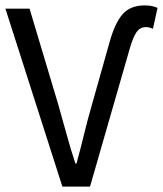

<svg xmlns="http://www.w3.org/2000/svg" viewBox="-25 -688 601 708"><path d="M253 -85Q234 -143 220.5 -193Q207 -243 190 -302L84 -656H-5L205 0H307L455 -514Q466 -551 478.5 -569.5Q491 -588 513 -588Q521 -588 527.5 -586Q534 -584 539 -582L556 -659Q544 -664 533.5 -666Q523 -668 508 -668Q455 -668 426.5 -635Q398 -602 378 -529L314 -302Q297 -243 285 -193Q273 -143 257 -85Z"/></svg>

Font: Codetta
Style: Regular
Weight: 400
Italic angle: -11°
Designer: Ulrich Proeller
Foundry: PROSA GmbH
Version: Version 2.00;September 29, 2018;FontCreator 11.5.0.2427 64-b